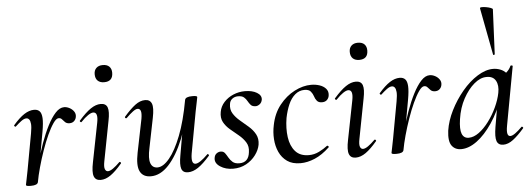

<svg xmlns="http://www.w3.org/2000/svg" viewBox="-49 -873 2839 1025"><g transform="rotate(-5 1370.5 -360.0)"><path d="M118 -9 108 -10Q117 -57 131 -110Q145 -163 163 -213.5Q181 -264 202 -305Q223 -346 245.5 -370.5Q268 -395 292 -395Q306 -395 320.5 -387.5Q335 -380 344 -367Q353 -354 350 -338Q348 -325 338.5 -316Q329 -307 314 -307Q299 -307 290.5 -315Q282 -323 275.5 -331Q269 -339 258 -339Q245 -339 229 -316Q213 -293 196 -256Q179 -219 163.5 -174.5Q148 -130 136 -86.5Q124 -43 118 -9ZM79 8Q63 8 58 6Q53 4 53 1Q53 -2 58.5 -26Q64 -50 68 -74L104 -271Q110 -304 108.5 -321Q107 -338 101 -345.5Q95 -353 86 -353Q74 -353 58.5 -341.5Q43 -330 27 -315Q24 -312 20 -316Q16 -320 19 -323Q51 -360 78 -377.5Q105 -395 131 -395Q150 -395 160.5 -384Q171 -373 172.5 -347Q174 -321 166 -276L118 -9Q115 8 79 8Z M453 9Q426 9 417.5 -13.5Q409 -36 420 -89L461 -297Q472 -353 444 -353Q433 -353 416 -341.5Q399 -330 379 -309Q376 -305 371.5 -309.5Q367 -314 371 -317Q406 -357 434 -376Q462 -395 488 -395Q516 -395 524 -373Q532 -351 522 -302L481 -89Q475 -59 480 -46.5Q485 -34 496 -34Q507 -34 523.5 -45.5Q540 -57 559 -76Q563 -80 567 -75.5Q571 -71 567 -68Q535 -30 507.5 -10.5Q480 9 453 9ZM517 -509Q495 -509 482.5 -521Q470 -533 470 -556Q470 -577 482.5 -589Q495 -601 517 -601Q540 -601 552 -589Q564 -577 564 -556Q564 -509 517 -509Z M722 13Q680 13 664 -18.5Q648 -50 662 -119L698 -297Q703 -327 698.5 -339.5Q694 -352 682 -352Q672 -352 656 -340Q640 -328 621 -309Q617 -305 613 -309Q609 -313 613 -317Q646 -355 672.5 -375Q699 -395 726 -395Q752 -395 761 -373Q770 -351 759 -297L727 -138Q715 -83 724.5 -57Q734 -31 761 -31Q792 -31 825.5 -71.5Q859 -112 889 -189Q919 -266 939 -377L953 -376Q934 -259 898.5 -171.5Q863 -84 818 -35.5Q773 13 722 13ZM921 9Q894 9 886.5 -13Q879 -35 888 -84L939 -377Q942 -394 979 -394Q995 -394 1000 -392Q1005 -390 1005 -387Q1005 -384 1000 -361Q995 -338 990 -312L949 -89Q940 -33 965 -33Q976 -33 993 -44.5Q1010 -56 1031 -77Q1034 -81 1038 -76.5Q1042 -72 1039 -69Q1004 -29 976 -10Q948 9 921 9Z M1163 11Q1123 11 1094 -8Q1065 -27 1069 -54Q1071 -70 1081.5 -78Q1092 -86 1104 -86Q1119 -86 1127 -75Q1135 -64 1142.5 -50.5Q1150 -37 1162.5 -26Q1175 -15 1199 -15Q1223 -15 1237 -28.5Q1251 -42 1254 -69Q1259 -100 1245 -122.5Q1231 -145 1208.5 -163.5Q1186 -182 1164 -200.5Q1142 -219 1129.5 -242Q1117 -265 1123 -297Q1128 -326 1148.5 -348.5Q1169 -371 1198.5 -383.5Q1228 -396 1261 -396Q1300 -396 1325 -381Q1350 -366 1347 -343Q1344 -327 1333 -319Q1322 -311 1312 -311Q1294 -311 1285.5 -320.5Q1277 -330 1270.5 -342Q1264 -354 1253.5 -363Q1243 -372 1222 -372Q1204 -372 1191 -362Q1178 -352 1176 -335Q1171 -306 1184.5 -284Q1198 -262 1220.5 -243Q1243 -224 1265.5 -204.5Q1288 -185 1301 -161Q1314 -137 1309 -105Q1304 -77 1284 -50Q1264 -23 1233 -6Q1202 11 1163 11Z M1524 13Q1480 13 1452.5 -6.5Q1425 -26 1410.5 -57.5Q1396 -89 1393.5 -127Q1391 -165 1399 -202Q1411 -264 1446 -308Q1481 -352 1526.5 -375.5Q1572 -399 1616 -399Q1640 -399 1661 -392Q1682 -385 1694.5 -371Q1707 -357 1705 -337Q1704 -322 1694 -311.5Q1684 -301 1666 -301Q1648 -301 1639 -312Q1630 -323 1626 -337Q1622 -350 1612 -362.5Q1602 -375 1578 -375Q1550 -375 1528 -356.5Q1506 -338 1492 -306Q1478 -274 1470 -234Q1461 -179 1467.5 -131.5Q1474 -84 1499.5 -55Q1525 -26 1572 -26Q1601 -26 1627 -39Q1653 -52 1672 -67Q1675 -69 1679 -65Q1683 -61 1680 -58Q1641 -21 1601 -4Q1561 13 1524 13Z M1820 9Q1793 9 1784.5 -13.5Q1776 -36 1787 -89L1828 -297Q1839 -353 1811 -353Q1800 -353 1783 -341.5Q1766 -330 1746 -309Q1743 -305 1738.5 -309.5Q1734 -314 1738 -317Q1773 -357 1801 -376Q1829 -395 1855 -395Q1883 -395 1891 -373Q1899 -351 1889 -302L1848 -89Q1842 -59 1847 -46.5Q1852 -34 1863 -34Q1874 -34 1890.5 -45.5Q1907 -57 1926 -76Q1930 -80 1934 -75.5Q1938 -71 1934 -68Q1902 -30 1874.5 -10.5Q1847 9 1820 9ZM1884 -509Q1862 -509 1849.5 -521Q1837 -533 1837 -556Q1837 -577 1849.5 -589Q1862 -601 1884 -601Q1907 -601 1919 -589Q1931 -577 1931 -556Q1931 -509 1884 -509Z M2077 -9 2067 -10Q2076 -57 2090 -110Q2104 -163 2122 -213.5Q2140 -264 2161 -305Q2182 -346 2204.5 -370.5Q2227 -395 2251 -395Q2265 -395 2279.5 -387.5Q2294 -380 2303 -367Q2312 -354 2309 -338Q2307 -325 2297.5 -316Q2288 -307 2273 -307Q2258 -307 2249.5 -315Q2241 -323 2234.5 -331Q2228 -339 2217 -339Q2204 -339 2188 -316Q2172 -293 2155 -256Q2138 -219 2122.5 -174.5Q2107 -130 2095 -86.5Q2083 -43 2077 -9ZM2038 8Q2022 8 2017 6Q2012 4 2012 1Q2012 -2 2017.5 -26Q2023 -50 2027 -74L2063 -271Q2069 -304 2067.5 -321Q2066 -338 2060 -345.5Q2054 -353 2045 -353Q2033 -353 2017.5 -341.5Q2002 -330 1986 -315Q1983 -312 1979 -316Q1975 -320 1978 -323Q2010 -360 2037 -377.5Q2064 -395 2090 -395Q2109 -395 2119.5 -384Q2130 -373 2131.5 -347Q2133 -321 2125 -276L2077 -9Q2074 8 2038 8Z M2385 13Q2352 13 2334.5 -11Q2317 -35 2324 -91Q2332 -144 2359 -198Q2386 -252 2424.5 -298Q2463 -344 2507 -371.5Q2551 -399 2591 -399Q2610 -399 2629 -392Q2648 -385 2661.5 -369.5Q2675 -354 2677 -328L2629 -357Q2643 -359 2660 -373.5Q2677 -388 2685 -407Q2687 -410 2692.5 -408.5Q2698 -407 2697 -405L2639 -89Q2629 -34 2652 -34Q2663 -34 2679.5 -46Q2696 -58 2715 -77Q2718 -80 2722 -76Q2726 -72 2723 -69Q2691 -32 2664 -11.5Q2637 9 2611 9Q2584 9 2576 -13.5Q2568 -36 2577 -89L2601 -229L2619 -246Q2592 -168 2552.5 -109.5Q2513 -51 2469.5 -19Q2426 13 2385 13ZM2430 -44Q2457 -44 2485 -64.5Q2513 -85 2538.5 -119Q2564 -153 2582.5 -193Q2601 -233 2608 -269Q2616 -309 2601.5 -334.5Q2587 -360 2552 -359Q2519 -359 2486 -331Q2453 -303 2427 -255.5Q2401 -208 2392 -147Q2384 -93 2394 -68.5Q2404 -44 2430 -44ZM2598 -475 2550 -727Q2549 -732 2559 -732.5Q2569 -733 2583 -730.5Q2597 -728 2607.5 -724Q2618 -720 2618 -716L2607 -476Q2607 -474 2602.5 -473Q2598 -472 2598 -475Z"/></g></svg>

Font: Cormorant Medium
Style: Italic
Weight: 500
Italic angle: -10°
Designer: Christian Thalmann (Catharsis Fonts)
Foundry: Catharsis Fonts
Version: Version 4.000